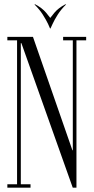

<svg xmlns="http://www.w3.org/2000/svg" viewBox="-20 -870 434 890"><path d="M317.2 0H334.4V-699H317.5V-173.5H315.6L132.8 -699H59.1V0H76.5V-670.1H79.1ZM272.6 -699V-683H379.4V-699ZM14.1 -16V0H121.5V-16ZM14.1 -699V-683H59.1V-699ZM282.6 -849.9 286.5 -849.5Q263 -826.6 247.4 -801.9Q231.9 -777.2 223.9 -759.4Q216 -741.6 214 -738H212L211.4 -784.9Q213.4 -788.5 232 -810.8Q250.6 -833 282.6 -849.9ZM143.4 -849.9Q175.4 -833 194 -810.8Q212.6 -788.5 214.6 -784.9L214 -738H212Q211 -741.6 202.6 -759.4Q194.1 -777.2 178.6 -801.9Q163 -826.6 139.5 -849.5Z"/></svg>

Font: Emberly Black
Style: Regular
Weight: 900
Designer: Rajesh Rajput
Foundry: Rajesh Rajput
Version: Version 1.000